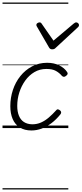

<svg xmlns="http://www.w3.org/2000/svg" viewBox="-20 -1018 648 1526"><path d="M230 19Q175 19 137 -5Q99 -29 80.5 -72.5Q62 -116 62 -174Q62 -241 82.5 -303Q103 -365 142 -413.5Q181 -462 235 -490.5Q289 -519 355 -519Q409 -519 450.5 -498.5Q492 -478 513 -446Q519 -438 517.5 -430.5Q516 -423 505 -415Q496 -407 487.5 -407.5Q479 -408 472 -415Q452 -439 424 -454.5Q396 -470 349 -470Q296 -470 253.5 -445Q211 -420 180.5 -377.5Q150 -335 133.5 -283Q117 -231 117 -176Q117 -131 130.5 -98Q144 -65 170.5 -48Q197 -31 236 -30Q274 -30 306.5 -44.5Q339 -59 368.5 -84.5Q398 -110 426 -141Q434 -151 442.5 -148.5Q451 -146 458 -140Q465 -134 466 -126Q467 -118 460 -109Q427 -68 389.5 -39.5Q352 -11 311.5 4Q271 19 230 19ZM586 -840Q594 -840 601 -833.5Q608 -827 608 -818Q608 -813 606 -809.5Q604 -806 600 -802L424 -639Q417 -631 410 -628.5Q403 -626 394 -626Q387 -626 381 -629Q375 -632 370 -640L275 -804Q272 -808 270.5 -812Q269 -816 269 -819Q269 -829 278 -834.5Q287 -840 294 -840Q300 -840 304 -837.5Q308 -835 311 -830L405 -695L565 -830Q572 -835 576 -837.5Q580 -840 586 -840ZM0 478H523V488H0ZM0 -20H523V0H0ZM0 -505H523V-500H0ZM0 -998H523V-988H0Z"/></svg>

Font: Playwrite AU SA Guides
Style: Regular
Weight: 400
Designer: Veronika Burian, José Scaglione
Foundry: TypeTogether
Version: Version 1.003